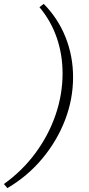

<svg xmlns="http://www.w3.org/2000/svg" viewBox="-95 -762 457 988"><path d="M130 -742Q204 -667 242.5 -570Q281 -473 281 -365Q281 -252 240 -145Q199 -38 123.5 53Q48 144 -57 206L-75 185Q20 117 87.5 25.5Q155 -66 191 -171Q227 -276 227 -384Q227 -481 197 -568Q167 -655 108 -725Z"/></svg>

Font: Piazzolla 8pt ExtraLight
Style: Italic
Weight: 250
Italic angle: -11.3°
Designer: Juan Pablo del Peral
Foundry: Huerta Tipografica
Version: Version 2.001